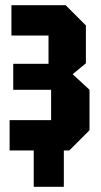

<svg xmlns="http://www.w3.org/2000/svg" viewBox="-20 -580 391 740"><path d="M325 -78 247 0H226V140H110V0H17V-117H177V-234H31V-334H167V-443H24V-560H233L311 -482V-336L260 -294L325 -234Z"/></svg>

Font: Tektur Condensed SemiBold
Style: Regular
Weight: 600
Width: 3
Designer: Adam Jagosz
Foundry: Adam Jagosz
Version: Version 1.005;gftools[0.9.30]